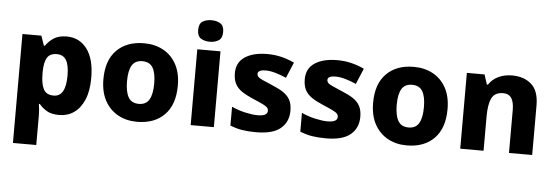

<svg xmlns="http://www.w3.org/2000/svg" viewBox="-58 -956 3997 1385"><g transform="rotate(5 1940.5 -263.5)"><path d="M392 -559Q484 -559 539 -486.5Q594 -414 594 -276Q594 -182 567 -118.5Q540 -55 493.5 -22.5Q447 10 387 10Q328 10 294.5 -11Q261 -32 241 -57H234Q237 -38 239 -17Q241 4 241 28V240H72V-549H209L233 -479H241Q262 -511 298 -535Q334 -559 392 -559ZM333 -426Q282 -426 262 -392.5Q242 -359 241 -292V-277Q241 -204 261 -165Q281 -126 335 -126Q422 -126 422 -278Q422 -355 400 -390.5Q378 -426 333 -426Z M1221 -276Q1221 -138 1148.5 -64Q1076 10 950 10Q872 10 811.5 -23.5Q751 -57 716.5 -120.5Q682 -184 682 -276Q682 -412 754.5 -485.5Q827 -559 953 -559Q1031 -559 1091.5 -526Q1152 -493 1186.5 -430Q1221 -367 1221 -276ZM853 -276Q853 -199 876 -159.5Q899 -120 952 -120Q1004 -120 1027 -159.5Q1050 -199 1050 -276Q1050 -352 1027 -390.5Q1004 -429 951 -429Q899 -429 876 -390.5Q853 -352 853 -276Z M1423 -767Q1459 -767 1486 -751Q1513 -735 1513 -689Q1513 -644 1486 -627.5Q1459 -611 1423 -611Q1385 -611 1358.5 -627.5Q1332 -644 1332 -689Q1332 -735 1358.5 -751Q1385 -767 1423 -767ZM1506 -549V0H1338V-549Z M2046 -166Q2046 -85 1989.5 -37.5Q1933 10 1813 10Q1755 10 1711.5 3Q1668 -4 1624 -22V-158Q1672 -136 1724 -124.5Q1776 -113 1812 -113Q1850 -113 1867 -123Q1884 -133 1884 -151Q1884 -164 1875.5 -174Q1867 -184 1841.5 -196.5Q1816 -209 1766 -230Q1717 -251 1685.5 -273Q1654 -295 1638.5 -325.5Q1623 -356 1623 -402Q1623 -480 1683.5 -519.5Q1744 -559 1844 -559Q1897 -559 1944 -548Q1991 -537 2041 -514L1993 -400Q1952 -418 1913.5 -429Q1875 -440 1844 -440Q1786 -440 1786 -410Q1786 -399 1794.5 -389.5Q1803 -380 1827.5 -369Q1852 -358 1899 -338Q1946 -319 1979 -297.5Q2012 -276 2029 -245Q2046 -214 2046 -166Z M2552 -166Q2552 -85 2495.5 -37.5Q2439 10 2319 10Q2261 10 2217.5 3Q2174 -4 2130 -22V-158Q2178 -136 2230 -124.5Q2282 -113 2318 -113Q2356 -113 2373 -123Q2390 -133 2390 -151Q2390 -164 2381.5 -174Q2373 -184 2347.5 -196.5Q2322 -209 2272 -230Q2223 -251 2191.5 -273Q2160 -295 2144.5 -325.5Q2129 -356 2129 -402Q2129 -480 2189.5 -519.5Q2250 -559 2350 -559Q2403 -559 2450 -548Q2497 -537 2547 -514L2499 -400Q2458 -418 2419.5 -429Q2381 -440 2350 -440Q2292 -440 2292 -410Q2292 -399 2300.5 -389.5Q2309 -380 2333.5 -369Q2358 -358 2405 -338Q2452 -319 2485 -297.5Q2518 -276 2535 -245Q2552 -214 2552 -166Z M3174 -276Q3174 -138 3101.5 -64Q3029 10 2903 10Q2825 10 2764.5 -23.5Q2704 -57 2669.5 -120.5Q2635 -184 2635 -276Q2635 -412 2707.5 -485.5Q2780 -559 2906 -559Q2984 -559 3044.5 -526Q3105 -493 3139.5 -430Q3174 -367 3174 -276ZM2806 -276Q2806 -199 2829 -159.5Q2852 -120 2905 -120Q2957 -120 2980 -159.5Q3003 -199 3003 -276Q3003 -352 2980 -390.5Q2957 -429 2904 -429Q2852 -429 2829 -390.5Q2806 -352 2806 -276Z M3617 -559Q3704 -559 3757.5 -511.5Q3811 -464 3811 -358V0H3643V-311Q3643 -368 3624 -397Q3605 -426 3564 -426Q3503 -426 3481 -380.5Q3459 -335 3459 -250V0H3290V-549H3418L3441 -478H3449Q3475 -518 3519 -538.5Q3563 -559 3617 -559Z"/></g></svg>

Font: Noto Sans Sinhala UI ExtraBold
Style: Regular
Weight: 800
Designer: Jelle Bosma - Monotype Design Team
Foundry: Monotype Imaging Inc.
Version: Version 2.006; ttfautohint (v1.8.4.7-5d5b)